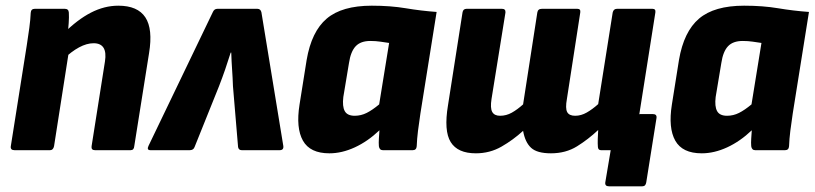

<svg xmlns="http://www.w3.org/2000/svg" viewBox="-20 -528 2864 675"><path d="M314 0Q300 0 302 -14L349 -312Q359 -376 309 -376Q285 -376 258 -361.5Q231 -347 202 -319L203 -410Q252 -459 299.5 -483.5Q347 -508 396 -508Q464 -508 491 -467Q518 -426 504 -341L452 -14Q451 0 439 0ZM31 0Q16 0 18 -14L74 -368Q79 -400 83 -429.5Q87 -459 88 -483Q89 -497 102 -497H208Q221 -497 222 -484Q223 -468 221.5 -446.5Q220 -425 218 -405L223 -353L170 -14Q167 0 156 0Z M509 0Q495 0 502 -15L728 -485Q733 -497 744 -497H885Q896 -497 899 -485L976 -15Q978 0 963 0H830Q819 0 817 -11L799 -225Q798 -255 796 -283Q794 -311 793 -343H791Q781 -311 771.5 -283.5Q762 -256 750 -225L664 -11Q660 0 647 0Z M1138 11Q1070 11 1045 -33.5Q1020 -78 1033 -160L1058 -317Q1075 -417 1128.5 -462.5Q1182 -508 1287 -508Q1353 -508 1406.5 -499Q1460 -490 1515 -486L1458 -129Q1453 -96 1449.5 -68Q1446 -40 1445 -14Q1444 0 1431 0H1326Q1314 0 1312 -14Q1311 -26 1312 -40.5Q1313 -55 1314 -70Q1273 -31 1227.5 -10Q1182 11 1138 11ZM1227 -121Q1249 -121 1269 -131Q1289 -141 1313 -161L1348 -377Q1334 -379 1317.5 -381.5Q1301 -384 1282 -384Q1248 -384 1230.5 -365.5Q1213 -347 1207 -307L1187 -187Q1183 -154 1192 -137.5Q1201 -121 1227 -121Z M2121 127Q2106 127 2108 113L2127 0H2105L2229 -127H2275Q2290 -127 2288 -113L2252 113Q2250 127 2238 127ZM1653 11Q1589 11 1564.5 -28.5Q1540 -68 1555 -158L1606 -484Q1608 -497 1620 -497H1745Q1758 -497 1757 -484L1708 -180Q1703 -148 1710.5 -134.5Q1718 -121 1738 -121Q1760 -121 1779.5 -132Q1799 -143 1819 -161L1869 -484Q1871 -497 1885 -497H2010Q2022 -497 2020 -484L1973 -180Q1967 -147 1974 -134Q1981 -121 2002 -121Q2023 -121 2043 -132.5Q2063 -144 2083 -162L2134 -484Q2137 -497 2149 -497H2274Q2286 -497 2284 -484L2228 -129Q2223 -97 2219.5 -68.5Q2216 -40 2215 -15Q2215 0 2201 0H2093Q2083 0 2082 -11Q2081 -23 2081.5 -39Q2082 -55 2083 -71Q2048 -38 2008.5 -13.5Q1969 11 1917 11Q1868 11 1847 -8.5Q1826 -28 1819 -68Q1784 -36 1743 -12.5Q1702 11 1653 11Z M2447 11Q2379 11 2354 -33.5Q2329 -78 2342 -160L2367 -317Q2384 -417 2437.5 -462.5Q2491 -508 2596 -508Q2662 -508 2715.5 -499Q2769 -490 2824 -486L2767 -129Q2762 -96 2758.5 -68Q2755 -40 2754 -14Q2753 0 2740 0H2635Q2623 0 2621 -14Q2620 -26 2621 -40.5Q2622 -55 2623 -70Q2582 -31 2536.5 -10Q2491 11 2447 11ZM2536 -121Q2558 -121 2578 -131Q2598 -141 2622 -161L2657 -377Q2643 -379 2626.5 -381.5Q2610 -384 2591 -384Q2557 -384 2539.5 -365.5Q2522 -347 2516 -307L2496 -187Q2492 -154 2501 -137.5Q2510 -121 2536 -121Z"/></svg>

Font: Sofia Sans Semi Condensed Black
Style: Italic
Weight: 900
Italic angle: -9°
Version: Version 4.100